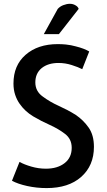

<svg xmlns="http://www.w3.org/2000/svg" viewBox="-20 -964 556 995"><path d="M466.8 -203.1Q466.8 -263.7 439.5 -302.7Q412.1 -341.8 373 -368.2Q351.6 -381.8 329.1 -393.6Q306.6 -405.3 285.2 -415Q239.3 -435.5 201.2 -463.9Q163.1 -491.2 163.1 -537.1Q163.1 -584 196.3 -611.3Q229.5 -637.7 283.2 -637.7Q318.4 -637.7 351.6 -627Q385.7 -616.2 406.2 -605.5Q418 -635.7 442.4 -697.3Q416 -712.9 373 -723.6Q348.6 -730.5 321.3 -733.4Q300.8 -735.4 279.3 -735.4Q175.8 -735.4 112.3 -679.7Q49.8 -625 49.8 -531.2Q49.8 -499 58.6 -472.7Q67.4 -446.3 82 -425.8Q109.4 -386.7 151.4 -361.3Q194.3 -335.9 236.3 -317.4Q282.2 -296.9 316.4 -270.5Q351.6 -244.1 351.6 -198.2Q351.6 -147.5 315.4 -119.1Q278.3 -89.8 217.8 -89.8Q179.7 -89.8 142.6 -100.6Q105.5 -111.3 81.1 -125Q68.4 -92.8 42 -27.3Q72.3 -10.7 121.1 0Q169.9 10.7 221.7 10.7Q335 10.7 400.4 -46.9Q466.8 -105.5 466.8 -203.1ZM387.7 -918Q383.8 -929.7 371.1 -936.5Q358.4 -944.3 341.8 -944.3Q326.2 -944.3 308.6 -937.5Q292 -931.6 279.3 -918Q254.9 -874 207 -787.1Q210.9 -787.1 221.7 -787.1Q237.3 -787.1 285.2 -787.1Q310.5 -819.3 387.7 -918Z"/></svg>

Font: DaxlinePro-Medium
Style: Medium
Weight: 400
Designer: Hans Reichel
Version: Version 7.502; 2006